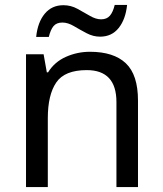

<svg xmlns="http://www.w3.org/2000/svg" viewBox="-20 -755 658 775"><path d="M343 -546Q439 -546 488 -499.5Q537 -453 537 -349V0H450V-343Q450 -472 330 -472Q241 -472 207 -422Q173 -372 173 -278V0H85V-536H156L169 -463H174Q200 -505 246 -525.5Q292 -546 343 -546ZM126 -606Q132 -665 160.5 -699.5Q189 -734 236 -734Q266 -734 292.5 -719.5Q319 -705 343 -691Q367 -677 388 -677Q411 -677 423.5 -691.5Q436 -706 443 -735H493Q487 -677 459 -642Q431 -607 384 -607Q356 -607 329.5 -621Q303 -635 278.5 -649.5Q254 -664 232 -664Q208 -664 196 -649.5Q184 -635 177 -606Z"/></svg>

Font: Noto Sans Myanmar UI
Style: Regular
Weight: 400
Designer: Monotype Design Team
Foundry: Monotype Imaging Inc.
Version: Version 2.103; ttfautohint (v1.8.4.7-5d5b)